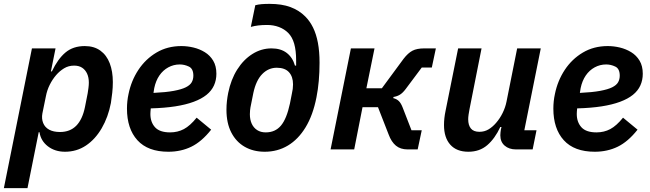

<svg xmlns="http://www.w3.org/2000/svg" viewBox="-40 -772 3357 992"><path d="M-20 200 125 -522H247L223 -403H228Q259 -468 298.5 -501Q338 -534 398 -534Q446 -534 478.5 -510.5Q511 -487 527 -445Q543 -403 543 -348Q543 -320 540 -293Q537 -266 533 -240Q519 -167 485.5 -109.5Q452 -52 404 -20Q356 12 296 12Q244 12 207.5 -16Q171 -44 164 -89H160L102 200ZM270 -90Q322 -90 354 -122.5Q386 -155 399 -219L413 -290Q415 -302 417 -317.5Q419 -333 419 -345Q419 -372 410 -391.5Q401 -411 384.5 -422Q368 -433 343 -433Q314 -433 291 -419Q268 -405 250 -384Q231 -362 217 -334Q203 -306 197 -274L179 -186Q174 -159 183 -136.5Q192 -114 214 -102Q236 -90 270 -90Z M830 12Q724 12 670 -47.5Q616 -107 616 -211Q616 -230 618 -249Q620 -268 624 -286Q638 -355 675 -411Q712 -467 768.5 -500.5Q825 -534 897 -534Q928 -534 959.5 -526.5Q991 -519 1018 -502.5Q1045 -486 1061.5 -458.5Q1078 -431 1078 -391Q1078 -358 1065.5 -330.5Q1053 -303 1027 -282Q1001 -261 960.5 -246Q920 -231 865.5 -222.5Q811 -214 739 -212Q738 -203 737.5 -195.5Q737 -188 737 -183Q737 -141 761 -114.5Q785 -88 839 -88Q878 -88 910 -105Q942 -122 976 -164L1051 -102Q1002 -40 948.5 -14Q895 12 830 12ZM889 -439Q857 -439 829.5 -424Q802 -409 783.5 -382Q765 -355 757 -317L753 -292Q817 -295 857.5 -302.5Q898 -310 920 -321Q942 -332 950.5 -347Q959 -362 959 -381Q959 -417 936 -428Q913 -439 889 -439Z M1328 12Q1269 12 1224.5 -13.5Q1180 -39 1155 -87.5Q1130 -136 1130 -205Q1130 -228 1132.5 -250Q1135 -272 1139 -292Q1153 -361 1185.5 -412.5Q1218 -464 1264 -493Q1310 -522 1363 -522Q1411 -522 1441.5 -498.5Q1472 -475 1484 -433H1490V-460Q1490 -511 1480 -546Q1470 -581 1449 -602Q1429 -622 1401 -632.5Q1373 -643 1340 -643Q1314 -643 1294 -640.5Q1274 -638 1256 -633L1279 -745Q1294 -749 1311.5 -750.5Q1329 -752 1353 -752Q1416 -752 1460.5 -735.5Q1505 -719 1537 -687Q1561 -663 1577.5 -629.5Q1594 -596 1602.5 -551Q1611 -506 1611 -448Q1611 -399 1607 -354Q1603 -309 1595 -269Q1577 -177 1539 -114.5Q1501 -52 1447.5 -20Q1394 12 1328 12ZM1333 -88Q1382 -88 1411.5 -123Q1441 -158 1458 -237L1468 -288Q1471 -301 1472.5 -312.5Q1474 -324 1474 -336Q1474 -376 1453 -399Q1432 -422 1390 -422Q1347 -422 1315 -389.5Q1283 -357 1269 -292L1254 -217Q1253 -211 1252 -202Q1251 -193 1251 -182Q1251 -154 1260.5 -133Q1270 -112 1288.5 -100Q1307 -88 1333 -88Z M1668 0 1773 -522H1895L1853 -316H1933L2045 -468Q2068 -498 2091 -510Q2114 -522 2152 -522H2212L2191 -423H2139L2056 -312Q2041 -292 2026.5 -283Q2012 -274 1993 -271L1992 -265Q2009 -261 2020.5 -250Q2032 -239 2041 -215L2086 -99H2139L2118 0H2066Q2029 0 2005.5 -19.5Q1982 -39 1968 -77L1913 -218H1833L1790 0Z M2327 -522H2448L2386 -209Q2383 -194 2381 -180Q2379 -166 2379 -156Q2379 -125 2393 -108Q2407 -91 2437 -91Q2463 -91 2484 -103.5Q2505 -116 2523 -137Q2543 -160 2557 -188.5Q2571 -217 2577 -247L2632 -522H2754L2669 -99H2732L2712 0H2626Q2590 0 2567.5 -19.5Q2545 -39 2545 -73Q2545 -80 2546 -88.5Q2547 -97 2548 -103L2551 -116H2545Q2517 -56 2477.5 -22Q2438 12 2380 12Q2319 12 2286.5 -24.5Q2254 -61 2254 -126Q2254 -144 2256 -162Q2258 -180 2262 -199Z M3033 12Q2927 12 2873 -47.5Q2819 -107 2819 -211Q2819 -230 2821 -249Q2823 -268 2827 -286Q2841 -355 2878 -411Q2915 -467 2971.5 -500.5Q3028 -534 3100 -534Q3131 -534 3162.5 -526.5Q3194 -519 3221 -502.5Q3248 -486 3264.5 -458.5Q3281 -431 3281 -391Q3281 -358 3268.5 -330.5Q3256 -303 3230 -282Q3204 -261 3163.5 -246Q3123 -231 3068.5 -222.5Q3014 -214 2942 -212Q2941 -203 2940.5 -195.5Q2940 -188 2940 -183Q2940 -141 2964 -114.5Q2988 -88 3042 -88Q3081 -88 3113 -105Q3145 -122 3179 -164L3254 -102Q3205 -40 3151.5 -14Q3098 12 3033 12ZM3092 -439Q3060 -439 3032.5 -424Q3005 -409 2986.5 -382Q2968 -355 2960 -317L2956 -292Q3020 -295 3060.5 -302.5Q3101 -310 3123 -321Q3145 -332 3153.5 -347Q3162 -362 3162 -381Q3162 -417 3139 -428Q3116 -439 3092 -439Z"/></svg>

Font: IBM Plex Sans SemiBold
Style: Italic
Weight: 600
Italic angle: -11.31°
Designer: Mike Abbink, Paul van der Laan, Pieter van Rosmalen
Foundry: Bold Monday
Version: Version 3.201